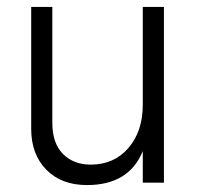

<svg xmlns="http://www.w3.org/2000/svg" viewBox="-20 -527 569 554"><path d="M453 0H392V-91Q352 7 231 7Q157 7 113.5 -37.5Q70 -82 70 -155V-507H131V-172Q131 -114 161.5 -83Q192 -52 242 -52Q309 -52 350.5 -100Q392 -148 392 -225V-507H453Z"/></svg>

Font: Hind Siliguri Light
Style: Regular
Weight: 300
Designer: Jyotish Sonowal
Foundry: Indian Type Foundry
Version: Version 1.001;PS 1.0;hotconv 1.0.86;makeotf.lib2.5.63406; tt